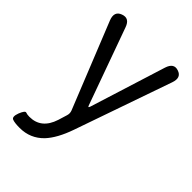

<svg xmlns="http://www.w3.org/2000/svg" viewBox="-228 -644 977 977"><g transform="rotate(45 260.5 -156.0)"><path d="M101 234Q64 234 48 227.5Q32 221 45 186Q59 151 69.5 155Q80 159 96 159Q181 159 211 66Q219 42 226 17Q231 1 225 -15L39 -478Q20 -527 61 -542Q103 -558 120 -509L268 -98Q271 -89 273.5 -89Q276 -89 279 -98L407 -506Q423 -556 463 -542Q503 -529 486 -480L303 45Q272 134 229 180Q177 234 101 234Z"/></g></svg>

Font: Resource Han Rounded KR
Style: Regular
Weight: 400
Designer: Cyano Hao (round all glyphs); Ryoko NISHIZUKA 西塚涼子 (kana, bopomofo & ideographs); Paul D. Hunt (Latin, Greek & Cyrillic)
Foundry: Cyano Hao
Version: 0.990